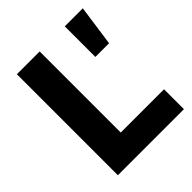

<svg xmlns="http://www.w3.org/2000/svg" viewBox="-195 -821 941 941"><g transform="rotate(-45 275.5 -350.0)"><path d="M77 -700H235V-138H535V0H77ZM409 -700H534L504 -488H409Z"/></g></svg>

Font: Argentum Sans SemiBold
Style: Regular
Weight: 600
Designer: Julieta Ulanovsky (Modified by Cristiano Sobral)
Foundry: Julieta Ulanovsky
Version: Version 5.001;November 22, 2018;FontCreator 11.5.0.2425 64-b